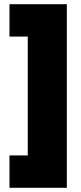

<svg xmlns="http://www.w3.org/2000/svg" viewBox="-20 -769 386 912"><path d="M297.5 123V-749H25V-595.3H111.8V-30.7H25V123Z"/></svg>

Font: TitilliumWeb ExtraLight
Style: Regular
Weight: 400
Designer: Mohamed Gaber, Accademia di Belle Arti di Urbino and others
Foundry: Kief Type Foundry, Accademia di Belle Arti di Urbino and others
Version: Version 3.000; ttfautohint (v1.8.2)